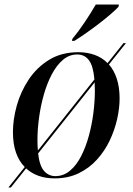

<svg xmlns="http://www.w3.org/2000/svg" viewBox="-20 -776 587 846"><path d="M17 50 89 -40Q64 -65 50.5 -103.5Q37 -142 37 -194Q37 -250 54 -311Q71 -372 106.5 -425.5Q142 -479 196.5 -512.5Q251 -546 326 -546Q363 -546 396 -534.5Q429 -523 454 -498L524 -586H535L460 -492Q482 -467 494.5 -429.5Q507 -392 507 -342Q507 -299 496 -250.5Q485 -202 463 -156Q441 -110 407 -72.5Q373 -35 326.5 -12.5Q280 10 221 10Q143 10 95 -34L28 50ZM145 -159Q145 -134 147 -113L396 -426Q391 -485 372 -510.5Q353 -536 320 -536Q285 -536 257 -512Q229 -488 208 -448Q187 -408 173 -358.5Q159 -309 152 -257Q145 -205 145 -159ZM224 0Q260 0 288.5 -24Q317 -48 337.5 -88Q358 -128 371.5 -177.5Q385 -227 391.5 -278.5Q398 -330 398 -376Q398 -396 397 -413L148 -100Q154 -46 174 -23Q194 0 224 0ZM299 -605Q325 -636 353.5 -678.5Q382 -721 402 -756H504L502 -746Q490 -733 467.5 -713.5Q445 -694 417 -672.5Q389 -651 360.5 -631Q332 -611 308 -596H297Z"/></svg>

Font: Noto Serif Display SemiCondensed Medium
Style: Italic
Weight: 500
Width: 4
Italic angle: -12°
Designer: Monotype Design Team
Foundry: Monotype Imaging Inc.
Version: Version 2.009